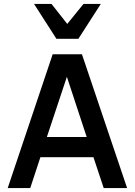

<svg xmlns="http://www.w3.org/2000/svg" viewBox="-20 -950 681 970"><path d="M19 0 246.1 -675.8H394L622.1 0H503.9L452.1 -155.8H184.1L132.8 0ZM216.8 -257.8H418L317.9 -562ZM376 -753.9H265.1L151.9 -930.2H240.2L319.8 -829.1L401.9 -930.2H489.3Z"/></svg>

Font: Lorenzo Sans Medium
Style: Regular
Weight: 500
Foundry: Intel Corporation
Version: Version 1.00; ttfautohint (v1.5)